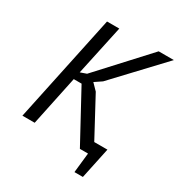

<svg xmlns="http://www.w3.org/2000/svg" viewBox="-193 -828 1010 1085"><g transform="rotate(30 312.0 -285.5)"><path d="M239 -324H188L120 0H40L188 -700H268L198 -374L238 -388L525 -700H624L338 -396L292 -365L331 -325L466 -74H552L509 129H454L468 0H415Z"/></g></svg>

Font: PT Sans
Style: Italic
Weight: 400
Italic angle: -12°
Designer: A.Korolkova, O.Umpeleva, V.Yefimov
Foundry: ParaType Ltd
Version: Version 2.003W OFL